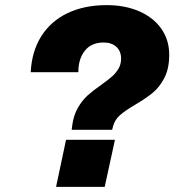

<svg xmlns="http://www.w3.org/2000/svg" viewBox="-20 -730 690 750"><path d="M376 -399Q404 -419 418.5 -432Q433 -445 443 -462Q453 -479 453 -501Q453 -530 434.5 -547Q416 -564 385 -564Q337 -564 311.5 -532Q286 -500 286 -448H100Q104 -529 141 -588Q178 -647 243.5 -678.5Q309 -710 397 -710Q468 -710 523.5 -686Q579 -662 610 -618Q641 -574 641 -516Q641 -462 622 -425.5Q603 -389 576 -367Q549 -345 508 -321Q469 -298 449 -280.5Q429 -263 422 -238L418 -223H260L262 -239Q267 -279 284 -308.5Q301 -338 322 -357Q343 -376 376 -399ZM238 -184H429L389 0H199Z"/></svg>

Font: Azeret Mono ExtraBold
Style: Italic
Weight: 800
Italic angle: -12°
Designer: Martin Vácha
Foundry: Displaay
Version: Version 1.000; Glyphs 3.0.3, build 3074